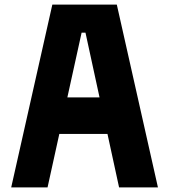

<svg xmlns="http://www.w3.org/2000/svg" viewBox="-20 -820 740 840"><path d="M29 0 209 -800H491L671 0H501L354 -677H337L188 0ZM162 -234V-394H538V-234Z"/></svg>

Font: Martian Mono
Style: Bold
Weight: 700
Designer: Roman Shamin
Foundry: Evil Martians
Version: Version 1.000